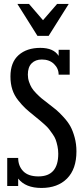

<svg xmlns="http://www.w3.org/2000/svg" viewBox="-20 -929 416 959"><path d="M323.2 -909.2 223.1 -750H167L66.9 -909.2H125L194.8 -828.1L265.1 -909.2ZM219.2 -413.1Q245.1 -393.6 260.5 -380.6Q275.9 -367.7 297.6 -344Q319.3 -320.3 331.5 -298.1Q343.8 -275.9 352.8 -242.9Q361.8 -210 361.8 -172.9Q361.8 -84.5 314.9 -37.4Q268.1 9.8 187 9.8Q107.4 9.8 70.8 -37.1V0H16.1V-140.1H70.8Q70.8 -100.1 95.9 -74Q121.1 -47.9 171.9 -47.9Q271 -47.9 271 -161.1Q271 -180.7 267.1 -199Q263.2 -217.3 258.3 -231Q253.4 -244.6 242.4 -260Q231.4 -275.4 224.6 -284.4Q217.8 -293.5 201.7 -307.9Q185.5 -322.3 178.5 -328.1Q171.4 -334 152.8 -349.1Q123.5 -372.6 107.2 -387.7Q90.8 -402.8 70.8 -428Q50.8 -453.1 41.5 -482.2Q32.2 -511.2 32.2 -546.9Q32.2 -617.7 73 -653.8Q113.8 -689.9 181.2 -689.9Q248 -689.9 272.9 -649.9V-680.2H328.1V-556.2H272.9Q272.9 -586.9 249.8 -609.4Q226.6 -631.8 189 -631.8Q157.2 -631.8 138.2 -612.8Q119.1 -593.8 119.1 -556.2Q119.1 -537.6 125 -520.3Q130.9 -502.9 138.7 -490.2Q146.5 -477.5 161.4 -462.4Q176.3 -447.3 187.7 -437.7Q199.2 -428.2 219.2 -413.1Z"/></svg>

Font: Margherita Semibold
Style: Regular
Weight: 600
Designer: James Puckett
Foundry: Dunwich Type Founders
Version: Version 1.008;hotconv 1.0.109;makeotfexe 2.5.65596